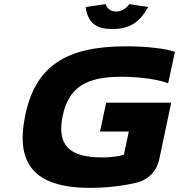

<svg xmlns="http://www.w3.org/2000/svg" viewBox="-20 -904 870 933"><path d="M797 -499 830 -652C790 -667 696 -679 593 -679C295 -679 149 -579 101 -336C57 -111 143 9 419 9C537 9 631 -13 646 -17C700 -31 741 -70 754 -131L812 -405H496L466 -265H606L582 -152C555 -145 528 -139 477 -139C318 -139 256 -197 284 -338C313 -481 399 -531 571 -531C665 -531 758 -516 797 -499ZM396 -870 494 -884C499 -864 517 -848 544 -848C572 -848 594 -864 608 -884L700 -870C659 -796 610 -763 526 -763C442 -763 407 -796 396 -870Z"/></svg>

Font: LT Wave Black
Style: Italic
Weight: 900
Designer: Daniel Lyons
Version: Version 2.5 (Glyphs App)